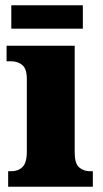

<svg xmlns="http://www.w3.org/2000/svg" viewBox="-20 -710 393 730"><path d="M11 0V-59H22Q49 -59 65.5 -75Q82 -91 82 -133V-410Q82 -448 65 -462.5Q48 -477 22 -477H5V-536H264V-130Q264 -89 280.5 -74Q297 -59 323 -59H333V0ZM23 -601V-690H295V-601Z"/></svg>

Font: Noto Serif Armenian SemiCondensed Black
Style: Regular
Weight: 900
Width: 4
Designer: Monotype Design Team
Foundry: Monotype Imaging Inc.
Version: Version 2.008; ttfautohint (v1.8.4.7-5d5b)